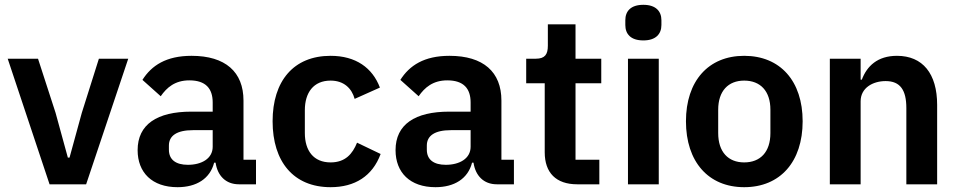

<svg xmlns="http://www.w3.org/2000/svg" viewBox="-20 -766 3983 798"><path d="M338 0 513 -522H391L320 -297L269 -111H262L211 -297L138 -522H12L186 0Z M718 12C796 12 853 -23 870 -90H876C884 -36 918 0 973 0H1044V-102H992V-348C992 -467 917 -534 776 -534C671 -534 610 -494 572 -434L648 -366C673 -402 707 -432 767 -432C835 -432 864 -398 864 -340V-302H775C633 -302 552 -249 552 -142C552 -49 612 12 718 12ZM761 -81C711 -81 682 -102 682 -144V-161C682 -202 715 -225 782 -225H864V-156C864 -107 818 -81 761 -81Z M1354 12C1455 12 1528 -34 1562 -126L1464 -173C1445 -126 1415 -91 1354 -91C1283 -91 1247 -140 1247 -213V-308C1247 -381 1283 -431 1354 -431C1409 -431 1442 -399 1454 -355L1559 -402C1528 -484 1459 -534 1354 -534C1200 -534 1113 -429 1113 -262C1113 -94 1200 12 1354 12Z M1790 12C1868 12 1925 -23 1942 -90H1948C1956 -36 1990 0 2045 0H2116V-102H2064V-348C2064 -467 1989 -534 1848 -534C1743 -534 1682 -494 1644 -434L1720 -366C1745 -402 1779 -432 1839 -432C1907 -432 1936 -398 1936 -340V-302H1847C1705 -302 1624 -249 1624 -142C1624 -49 1684 12 1790 12ZM1833 -81C1783 -81 1754 -102 1754 -144V-161C1754 -202 1787 -225 1854 -225H1936V-156C1936 -107 1890 -81 1833 -81Z M2379 0H2471V-102H2372V-420H2479V-522H2372V-665H2257V-576C2257 -540 2245 -522 2207 -522H2167V-420H2244V-133C2244 -48 2291 0 2379 0Z M2654 -598C2706 -598 2729 -625 2729 -662V-682C2729 -719 2706 -746 2654 -746C2601 -746 2579 -719 2579 -682V-662C2579 -625 2601 -598 2654 -598ZM2590 0H2718V-522H2590Z M3073 12C3223 12 3316 -94 3316 -262C3316 -429 3223 -534 3073 -534C2924 -534 2831 -429 2831 -262C2831 -94 2924 12 3073 12ZM3073 -91C3007 -91 2965 -134 2965 -213V-310C2965 -388 3007 -431 3073 -431C3140 -431 3182 -388 3182 -310V-213C3182 -134 3140 -91 3073 -91Z M3557 0V-345C3557 -401 3608 -429 3661 -429C3722 -429 3747 -391 3747 -317V0H3875V-330C3875 -460 3815 -534 3708 -534C3627 -534 3583 -491 3562 -435H3557V-522H3429V0Z"/></svg>

Font: IBM Plex Thai SemiBold
Style: Regular
Weight: 600
Designer: Mike Abbink, Paul van der Laan, Pieter van Rosmalen, Ben Mitchell, Mark Frömberg
Foundry: Bold Monday
Version: Version 1.0